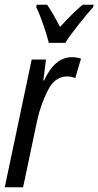

<svg xmlns="http://www.w3.org/2000/svg" viewBox="-20 -786 413 806"><path d="M254 -606Q271 -634 309.5 -682.5Q348 -731 371 -756L373 -766H327Q306 -749 282.5 -725.5Q259 -702 232 -673Q201 -733 178 -766H134L132 -756Q145 -731 162 -681.5Q179 -632 185 -606ZM77 0 136 -280Q150 -345 180 -405Q210 -465 261 -465Q281 -465 296 -458L320 -540Q301 -546 282 -546Q210 -546 165 -448H162L173 -536H113L0 0Z"/></svg>

Font: Noto Sans Display Condensed
Style: Italic
Weight: 400
Width: 3
Designer: Monotype Design team
Foundry: Monotype Imaging Inc.
Version: 1.000